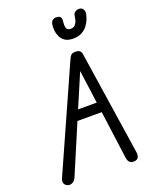

<svg xmlns="http://www.w3.org/2000/svg" viewBox="-228 -1444 1250 1565"><g transform="rotate(-20 397.0 -661.0)"><path d="M80.5 -3Q60 -10 52 -28.8Q44 -47.5 57 -76L453 -962.5Q462.5 -984.5 473.5 -994.2Q484.5 -1004 510 -1004Q535 -1004 547.2 -994.2Q559.5 -984.5 562 -965L698 -67Q702.5 -38.5 693 -20.2Q683.5 -2 658.5 -0.5Q630.5 1.5 617 -11.8Q603.5 -25 599.5 -55L544 -468H333.5L152.5 -42Q142 -17.5 121.5 -7Q101 3.5 80.5 -3ZM370.5 -555H532.5L493.5 -843ZM531 -1110.5Q488 -1110.5 462.5 -1127.5Q437 -1144.5 424.5 -1170.5Q412 -1196.5 409.2 -1224.2Q406.5 -1252 409.5 -1274.5Q413 -1300 426.8 -1310.8Q440.5 -1321.5 459 -1321.5Q484 -1321.5 494 -1309.2Q504 -1297 501.5 -1279.5Q497 -1238 502 -1219.8Q507 -1201.5 518 -1197Q529 -1192.5 541.5 -1192.5Q554 -1192.5 567 -1199Q580 -1205.5 590.5 -1224.8Q601 -1244 605.5 -1282.5Q608.5 -1303 623.5 -1312.8Q638.5 -1322.5 657.5 -1322.5Q679.5 -1322.5 691 -1306.2Q702.5 -1290 699 -1266.5Q696 -1248 686.2 -1221.5Q676.5 -1195 657.5 -1169.8Q638.5 -1144.5 607.5 -1127.5Q576.5 -1110.5 531 -1110.5Z"/></g></svg>

Font: Edu SA Hand Medium
Style: Regular
Weight: 500
Designer: Tina and Corey Anderson, Eben Sorkin, Mirko Velimirovic
Foundry: Google for Education
Version: Version 2.000